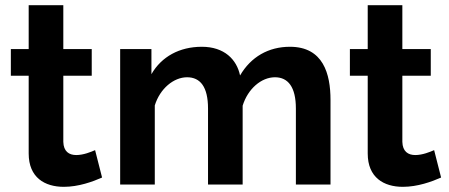

<svg xmlns="http://www.w3.org/2000/svg" viewBox="-20 -714 1736 743"><path d="M375 -27 348 -133C332 -126 303 -114 275 -114C247 -114 226 -128 225 -165V-421H335V-524H225V-694H91V-524H22V-421H91V-120C91 -27 153 9 227 9C284 9 339 -11 375 -27Z M1259 0V-327C1259 -428 1231 -533 1102 -533C1019 -533 951 -494 909 -422C896 -484 848 -533 761 -533C675 -533 605 -495 566 -427V-524H445V0H579V-306C599 -371 652 -415 704 -415C755 -415 785 -378 785 -294V0H919V-305C939 -370 991 -415 1044 -415C1095 -415 1125 -377 1125 -294V0Z M1687 -27 1660 -133C1644 -126 1615 -114 1587 -114C1559 -114 1538 -128 1537 -165V-421H1647V-524H1537V-694H1403V-524H1334V-421H1403V-120C1403 -27 1465 9 1539 9C1596 9 1651 -11 1687 -27Z"/></svg>

Font: FIGSv2-sans-serif
Style: Bold
Weight: 700
Designer: Matt McInerney, Pablo Impallari, Rodrigo Fuenzalida,Mirko Velimirovic
Foundry: Matt McInerney, Pablo Impallari, Rodrigo Fuenzalida
Version: Version 4.021;hotconv 1.0.109;makeotfexe 2.5.65596